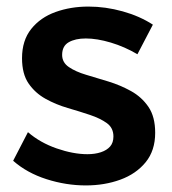

<svg xmlns="http://www.w3.org/2000/svg" viewBox="-20 -559 522 584"><path d="M398 -394Q359 -417 317 -429.5Q275 -442 241 -442Q209 -442 189 -430.5Q169 -419 169 -392Q169 -369 189.5 -355Q210 -341 242 -331.5Q274 -322 310 -311Q346 -300 378.5 -282Q411 -264 431.5 -234Q452 -204 452 -155Q452 -101 423 -65.5Q394 -30 346 -12.5Q298 5 241 5Q181 5 121.5 -14Q62 -33 20 -70L65 -157Q102 -125 152.5 -107.5Q203 -90 246 -90Q269 -90 287 -96Q305 -102 315 -113.5Q325 -125 325 -144Q325 -170 305 -184.5Q285 -199 253.5 -209.5Q222 -220 186 -230.5Q150 -241 118.5 -258.5Q87 -276 67 -305Q47 -334 47 -382Q47 -436 75 -471Q103 -506 149 -522.5Q195 -539 249 -539Q301 -539 353 -524.5Q405 -510 445 -484Z"/></svg>

Font: Alexandria Medium
Style: Regular
Weight: 500
Designer: Mohamed Gaber
Foundry: Kief Type Foundry
Version: Version 5.100